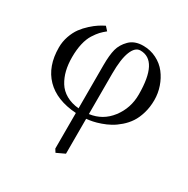

<svg xmlns="http://www.w3.org/2000/svg" viewBox="-154 -578 922 944"><g transform="rotate(30 307.0 -106.0)"><path d="M495.1 -222.7Q495.1 -414.6 394.5 -414.6Q364.7 -414.6 347.7 -372.1Q330.6 -329.6 330.6 -246.6V-17.1Q404.3 -26.9 449.7 -86.2Q495.1 -145.5 495.1 -222.7ZM272.5 10.3Q159.7 2.9 99.4 -58.8Q39.1 -120.6 39.1 -227.1Q39.1 -260.7 50 -292Q61 -323.2 77.1 -345.2Q93.3 -367.2 114.5 -386.2Q135.7 -405.3 152.8 -416.3Q169.9 -427.2 186 -435.1L205.1 -414.1Q188 -400.4 176 -387.7Q164.1 -375 149.4 -352.1Q134.8 -329.1 127 -295.2Q119.1 -261.2 119.1 -218.3Q119.1 -177.7 127.2 -144.3Q135.3 -110.8 152.6 -82.8Q169.9 -54.7 200.4 -37.4Q231 -20 272.5 -16.1V-260.3Q272.5 -318.8 281.5 -352.5Q290.5 -386.2 317.9 -413.6Q346.2 -441.9 395 -441.9Q436 -441.9 470.7 -424.3Q505.4 -406.7 527.8 -377.7Q550.3 -348.6 562.7 -312.3Q575.2 -275.9 575.2 -237.3Q575.2 -197.3 564.9 -162.6Q554.7 -127.9 538.6 -103.8Q522.5 -79.6 500 -60.1Q477.5 -40.5 455.3 -28.3Q433.1 -16.1 408.4 -7.6Q383.8 1 365.5 4.6Q347.2 8.3 330.6 9.8V208L283.7 230L272.5 212.4Z"/></g></svg>

Font: Libertinage
Style: f
Weight: 400
Designer: OSP
Foundry: OSP
Version: Version 1.0; 2008; OFL relea